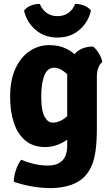

<svg xmlns="http://www.w3.org/2000/svg" viewBox="-20 -746 576 987"><path d="M506 -427Q493.5 -418 485.8 -398.2Q478 -378.5 478 -355V-91Q478 -21 471.8 24.8Q465.5 70.5 454 99.2Q442.5 128 426.5 148Q397 186 348 203.5Q299 221 239 221Q192 221 141 211.8Q90 202.5 51 188Q51 160.5 62 127.5Q73 94.5 89.5 75Q121.5 89 156.5 97Q191.5 105 224.5 105Q261 105 283.2 92.5Q305.5 80 315.5 57Q325.5 34 325.5 3.5V-357Q325.5 -419.5 359 -462.8Q392.5 -506 458.5 -507Q473 -496 488 -471.8Q503 -447.5 506 -427ZM32 -248.5Q32 -334.5 59.5 -393.8Q87 -453 132.5 -483.5Q178 -514 232.5 -514Q281.5 -514 315.8 -498Q350 -482 372.8 -459Q395.5 -436 408 -414L382.5 -286.5Q353.5 -341 320.2 -369.5Q287 -398 260 -398Q223.5 -398 207.8 -357.8Q192 -317.5 192 -247.5Q192 -178 208.8 -146.8Q225.5 -115.5 251 -115.5Q281 -115.5 309.8 -136Q338.5 -156.5 358 -197L380 -88.5Q363.5 -60.5 337.5 -38Q311.5 -15.5 279.2 -2.8Q247 10 212 10Q151 10 111 -23Q71 -56 51.5 -114.2Q32 -172.5 32 -248.5ZM447.5 -692Q434.5 -632.5 388.5 -592.8Q342.5 -553 275.5 -553Q208.5 -553 162.5 -592.8Q116.5 -632.5 103.5 -692Q116.5 -708.5 139 -717.5Q161.5 -726.5 185 -725.5Q196.5 -696.5 219.5 -679.8Q242.5 -663 275.5 -663Q308.5 -663 331.8 -679.8Q355 -696.5 366 -725.5Q389.5 -726.5 412 -717.5Q434.5 -708.5 447.5 -692Z"/></svg>

Font: Signika
Style: Bold
Weight: 700
Designer: Anna Giedry
Foundry: Anna Giedry
Version: Version 2.001